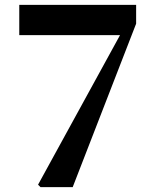

<svg xmlns="http://www.w3.org/2000/svg" viewBox="-20 -767 648 787"><path d="M538 -747V-670L278 0H146L136 -10L472 -623H59V-747Z"/></svg>

Font: `n[OS CN Heavy
Style: <[WOS[P|ûg*[NI>           
Weight: 900
Designer: Ryoko NISHIZUKA ¬âXZm¬º[P (kana & ideographs); Frank Grie√ühammer (Latin, Greek & Cyrillic); Wenlong ZHANG _ e¬á¬ü¬ô (b
Foundry: Adobe Systems Incorporated
Version: Version 1.00 April 7, 2017, initial release